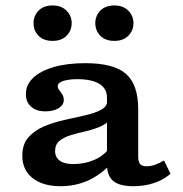

<svg xmlns="http://www.w3.org/2000/svg" viewBox="-20 -654 654 686"><path d="M362.2 -208.2V-305.4Q362.2 -337.6 334.9 -354.4Q307.6 -371.1 256.6 -371.1Q224.5 -371.1 205.3 -364.5Q186.2 -357.9 186.2 -346.1Q186.2 -339.2 191.6 -332.1Q197 -324.9 202.5 -316.7Q207.9 -308.4 207.9 -296.7Q207.9 -278.9 189.5 -267.5Q171.2 -256.1 141.9 -256.1Q110 -256.1 91.2 -272.7Q72.5 -289.3 72.5 -317.3Q72.5 -351.2 98.7 -376.1Q125 -400.9 172.7 -414.6Q220.5 -428.3 284.9 -428.3Q386.2 -428.3 430 -390.2Q473.8 -352 473.8 -263.5V-208.2ZM196.7 11.3Q133 11.3 96.4 -17.7Q59.7 -46.7 59.7 -97.4Q59.7 -138.8 81.6 -163.5Q103.5 -188.3 137.8 -202.7Q172.2 -217.1 211 -225.6Q249.7 -234.2 284.3 -242Q318.8 -249.7 341.2 -261.7Q363.5 -273.7 363.5 -295.1L373.6 -227.3Q358.9 -209.9 334.5 -200.1Q310.1 -190.3 282.8 -184.2Q255.5 -178.2 231.6 -170.7Q207.7 -163.3 192.3 -150.5Q176.9 -137.8 176.9 -114.2Q176.9 -91.8 193.6 -79.8Q210.2 -67.8 242 -67.8Q282.2 -67.8 317 -82.8Q351.9 -97.7 372.3 -127.1L375.7 -68.1Q337.4 -27.6 292.7 -8.1Q247.9 11.3 196.7 11.3ZM473.8 -94.4Q473.8 -75.9 480.7 -67.9Q487.7 -59.9 503.7 -59.9Q518.1 -59.9 533.7 -65.2Q549.3 -70.5 565.9 -80.7L589.2 -33.1Q563.7 -11.1 529.9 0.1Q496.1 11.3 456.4 11.3Q407.1 11.3 384.6 -7.3Q362.2 -26 362.2 -66.8V-208.2H473.8ZM388.7 -507.9Q356.3 -507.9 338.4 -526.3Q320.5 -544.6 320.5 -571.4Q320.5 -597.4 338.4 -615.9Q356.3 -634.5 388.7 -634.5Q420.2 -634.5 438.5 -615.9Q456.8 -597.4 456.8 -571.4Q456.8 -544.6 438.5 -526.3Q420.2 -507.9 388.7 -507.9ZM168 -507.9Q135.6 -507.9 117.7 -526.3Q99.8 -544.6 99.8 -571.4Q99.8 -597.4 117.7 -615.9Q135.6 -634.5 168 -634.5Q199.5 -634.5 217.8 -615.9Q236.1 -597.4 236.1 -571.4Q236.1 -544.6 217.8 -526.3Q199.5 -507.9 168 -507.9Z"/></svg>

Font: Playfair 5pt SemiExpanded Light
Style: Regular
Weight: 300
Width: 6
Designer: Claus Eggers Sørensen
Foundry: Claus Eggers Sørensen
Version: Version 2.203